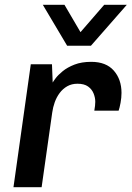

<svg xmlns="http://www.w3.org/2000/svg" viewBox="-20 -778 547 798"><path d="M36 0 108 -511H196L199 -435Q201 -439 211 -452.5Q221 -466 240.5 -482Q260 -498 289.5 -509.5Q319 -521 359 -521Q421 -521 453 -484.5Q485 -448 485 -392Q485 -372 481 -350.5Q477 -329 473 -318H372Q374 -328 375 -338.5Q376 -349 376 -355Q376 -372 369 -389.5Q362 -407 346 -418.5Q330 -430 302 -430Q278 -430 259.5 -419.5Q241 -409 228 -391.5Q215 -374 207.5 -353Q200 -332 197 -310L153 0ZM507 -758 358 -588H259L158 -758H248L340 -601H277L413 -758Z"/></svg>

Font: Chivo Medium
Style: Italic
Weight: 500
Italic angle: -8.05°
Designer: Hector Gatti
Foundry: Omnibus-Type
Version: Version 2.002